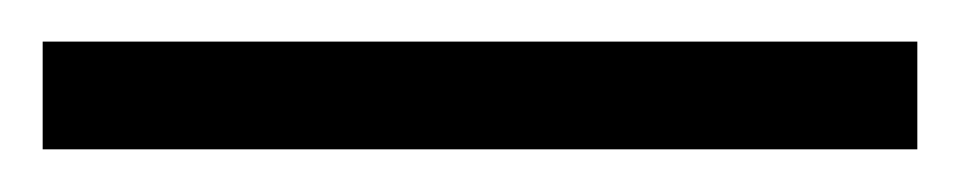

<svg xmlns="http://www.w3.org/2000/svg" viewBox="-20 80 450 90"><path d="M0 99.5H410V150H0Z"/></svg>

Font: Newsreader 24pt SemiBold
Style: Regular
Weight: 600
Designer: Hugues Gentile
Foundry: Production Type
Version: Version 1.003